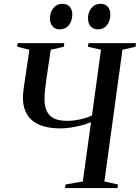

<svg xmlns="http://www.w3.org/2000/svg" viewBox="-20 -964 717 984"><path d="M313 0 316 -18.5 404.5 -34 446.5 -338Q423 -328 395.5 -321Q368 -314 340.8 -310Q313.5 -306 291.5 -306Q240 -306 203 -317Q166 -328 142.8 -348.8Q119.5 -369.5 108.5 -398.5Q97.5 -427.5 97.5 -462.5Q97.5 -473.5 98.5 -485Q99.5 -496.5 101 -508L130.5 -709L68 -724.5L70.5 -743H309.5L307 -724.5L240 -709L219 -567Q214.5 -535 211.2 -507.2Q208 -479.5 208 -456Q208 -420 219.5 -395Q231 -370 256.8 -357.2Q282.5 -344.5 325.5 -344.5Q342.5 -344.5 364.8 -347.5Q387 -350.5 409.8 -356.8Q432.5 -363 451.5 -372.5L497.5 -709L430.5 -724.5L433.5 -743H677L674.5 -724.5L607.5 -709L515 -34L584.5 -18.5L582 0ZM286 -813.5Q263 -813.5 249.5 -828.8Q236 -844 236 -871.5Q236 -900.5 253.5 -922.5Q271 -944.5 299.5 -944.5Q325 -944.5 337.8 -928.8Q350.5 -913 350.5 -891Q350.5 -857 333 -835.2Q315.5 -813.5 286 -813.5ZM481 -813.5Q458 -813.5 444.5 -828.8Q431 -844 431 -871.5Q431 -900.5 448.5 -922.5Q466 -944.5 494.5 -944.5Q520.5 -944.5 533 -928.8Q545.5 -913 545.5 -891Q545.5 -857 528.2 -835.2Q511 -813.5 481 -813.5Z"/></svg>

Font: Merriweather 144pt
Style: Italic
Weight: 400
Italic angle: -7.8°
Version: Version 2.101